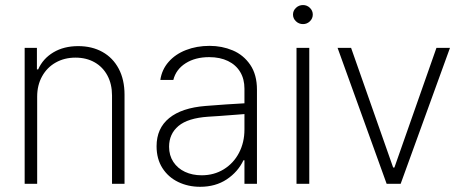

<svg xmlns="http://www.w3.org/2000/svg" viewBox="-20 -717 1809 749"><path d="M125 0H76.2V-530.3H124V-446.3H128.9Q147.5 -488.3 188.2 -512.7Q229 -537.1 285.2 -537.1Q338.9 -537.1 379.6 -514.4Q420.4 -491.7 443.1 -449Q465.8 -406.2 465.8 -347.7V0H417V-344.7Q417 -388.7 399.2 -422.1Q381.3 -455.6 349.1 -473.9Q316.9 -492.2 274.4 -492.2Q231.4 -492.2 197.5 -473.1Q163.6 -454.1 144.3 -419.4Q125 -384.8 125 -339.8Z M782.2 -303.7Q818.4 -306.6 861.3 -309.6Q904.3 -312.5 933.6 -314V-371.1Q933.6 -408.7 917 -436.3Q900.4 -463.9 869.4 -479Q838.4 -494.1 795.9 -494.1Q741.7 -494.1 704.1 -470.2Q666.5 -446.3 656.2 -405.3H605.5Q611.3 -445.3 637.5 -475.3Q663.6 -505.4 705.3 -521.7Q747.1 -538.1 797.9 -538.1Q845.7 -538.1 887.7 -520.5Q929.7 -502.9 956.1 -464.4Q982.4 -425.8 982.4 -367.2V0H933.6V-91.8H929.7Q908.2 -46.4 864.5 -17.3Q820.8 11.7 760.7 11.7Q713.9 11.7 675 -7.1Q636.2 -25.9 613.5 -61.5Q590.8 -97.2 590.8 -146.5Q590.8 -216.3 639.9 -256.3Q689 -296.4 782.2 -303.7ZM766.6 -33.2Q814.9 -33.2 853 -56.6Q891.1 -80.1 912.4 -120.8Q933.6 -161.6 933.6 -211.9V-272L901.4 -269.5Q821.8 -263.2 792 -261.7Q712.9 -256.3 676.3 -225.6Q639.6 -194.8 639.6 -144.5Q639.6 -110.8 656.2 -85.4Q672.9 -60.1 701.7 -46.6Q730.5 -33.2 766.6 -33.2Z M1136.7 -530.3H1186.5V0H1136.7ZM1123 -660.2Q1123 -675.3 1134.5 -686.3Q1146 -697.3 1162.1 -697.3Q1177.7 -697.3 1189 -686.3Q1200.2 -675.3 1200.2 -660.2Q1200.2 -645 1189 -634Q1177.7 -623 1162.1 -623Q1146 -623 1134.5 -634Q1123 -645 1123 -660.2Z M1543 0H1488.3L1296.9 -530.3H1349.6L1513.7 -63.5H1518.6L1682.6 -530.3H1735.4Z"/></svg>

Font: Pretendard Std ExtraLight
Style: Regular
Weight: 200
Designer: Base glyphs from Inter by Rasmus Andersson; Hangeul glyphs from Noto Sans CJK(Source Han Sans) by Jang Soo-young and Kan
Foundry: Kil Hyung-jin
Version: Version 1.309